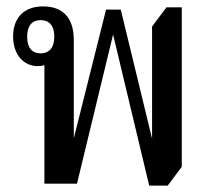

<svg xmlns="http://www.w3.org/2000/svg" viewBox="-20 -575 662 601"><path d="M447 6H505L549 -53V-552H501L456 -492V-141L358 -545H312L211 -142V-450C211 -522 174 -555 115 -555C54 -555 21 -518 21 -461C21 -403 55 -368 98 -368C106 -368 113 -369 119 -371V0H221L334 -467ZM107 -408C80 -408 65 -426 65 -460C65 -494 80 -512 107 -512C135 -512 150 -494 150 -460C150 -427 135 -408 107 -408Z"/></svg>

Font: Noto Serif Thai Condensed Medium
Style: Regular
Weight: 500
Width: 3
Designer: Monotype Design Team
Foundry: Monotype Imaging Inc.
Version: Version 2.002